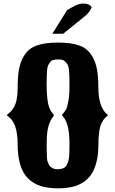

<svg xmlns="http://www.w3.org/2000/svg" viewBox="-20 -1014 646 1080"><path d="M306.2 45.4Q250 45.4 209 32.5Q168 19.5 138.2 -9.8Q79.1 -67.4 79.1 -205.6Q79.1 -322.8 24.9 -359.9Q16.6 -365.7 20.8 -369.6Q24.9 -373.5 35.6 -382.1Q46.4 -390.6 57.6 -409.7Q79.1 -447.3 79.1 -512.2Q79.1 -577.6 85.7 -617.2Q92.3 -656.7 106 -683.6Q119.6 -710.9 137.9 -728.8Q156.2 -746.6 183.1 -756.8Q210 -766.6 239 -770.5Q268.1 -774.4 306.6 -774.4Q345.2 -774.4 374 -770.5Q402.8 -766.6 429.7 -756.8Q456.5 -746.6 474.6 -728.5Q492.7 -710.4 506.3 -683.6Q533.2 -630.4 533.2 -525.9Q533.2 -412.6 581.1 -372.1Q586.9 -367.7 586.9 -366.2Q586.9 -364.3 580.6 -359.4Q574.2 -354.5 567.9 -347.4Q561.5 -340.3 552.2 -323.2Q533.2 -288.1 533.2 -191.4Q533.2 -136.7 518.6 -87.6Q503.9 -38.6 474.1 -9.8Q444.3 19.5 403.3 32.5Q362.3 45.4 306.2 45.4ZM323.7 -64Q347.7 -68.4 356.4 -87.4Q368.7 -113.3 369.6 -143.6Q370.6 -173.8 370.6 -183.6V-210.9Q370.6 -302.7 343.8 -345.7Q337.4 -356 333.5 -359.9Q329.1 -363.8 329.1 -366.2Q329.1 -370.1 336.2 -377.4Q343.3 -384.8 350.1 -395.5Q357.4 -407.2 364 -442.9Q370.6 -478.5 370.6 -517.1Q370.6 -543 370.6 -556.2Q370.6 -569.3 370.4 -578.1Q370.1 -586.9 369.6 -598.6Q367.7 -638.2 359.6 -651.4Q351.6 -664.6 342.8 -670.9Q332 -679.7 311.5 -679.7Q291 -679.7 279.8 -676.8Q267.6 -672.9 261.7 -664.1Q254.4 -654.8 250.5 -645.8Q246.6 -636.7 244.6 -616.2Q243.7 -603.5 242.9 -584.5Q242.2 -565.4 242.2 -539.6Q242.2 -488.3 246.6 -456.5Q250.5 -425.3 256.8 -409.7Q265.1 -388.7 274.2 -378.9Q283.2 -369.1 283.2 -366.2Q283.2 -362.8 274.2 -351.3Q265.1 -339.8 256.8 -317.4Q242.7 -279.3 242.7 -214.8V-178.2Q242.7 -115.7 248 -104L256.3 -85.9Q259.8 -78.6 264.4 -75.4Q269 -72.3 275.4 -68.4Q292.5 -58.1 323.7 -64ZM274.4 -824.2 357.4 -957 377.9 -968.8 401.9 -981.9Q426.8 -994.1 445.8 -994.1Q483.4 -994.1 495.6 -973.6Q486.8 -946.3 455.1 -920.9L335.4 -824.2Z"/></svg>

Font: Sancreek
Style: Regular
Weight: 400
Designer: Vernon Adams
Foundry: Vernon Adams
Version: Version 1.100; ttfautohint (v1.8.4.7-5d5b)